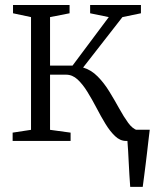

<svg xmlns="http://www.w3.org/2000/svg" viewBox="-20 -552 606 752"><path d="M490 180Q488 157 486.8 132.8Q485.5 108.5 484.2 84.8Q483 61 481.8 39.2Q480.5 17.5 479 -1L437.5 -44H566.5Q564 -22 561.2 0.2Q558.5 22.5 556 45.5Q553.5 68.5 550.5 91Q547.5 113.5 544.8 136Q542 158.5 539 180ZM29.5 0V-32.5L101.5 -43.5V-485L31 -500V-532.5H252.5V-500L176 -485V-295H264L406 -485L333 -500V-532.5H532V-500L459.5 -485L305.5 -287.5Q337.5 -278 362.8 -252.2Q388 -226.5 408.2 -193.5Q428.5 -160.5 446.5 -127.8Q464.5 -95 481.8 -71.2Q499 -47.5 518.5 -41.5L549.5 -32.5V0H473.5Q450.5 0 430.8 -18.8Q411 -37.5 393 -67Q375 -96.5 357.8 -129.8Q340.5 -163 322.2 -192.5Q304 -222 283.8 -240.8Q263.5 -259.5 239 -259.5H176V-43.5L256.5 -32.5V0Z"/></svg>

Font: Merriweather 72pt Light
Style: Regular
Weight: 300
Version: Version 2.100